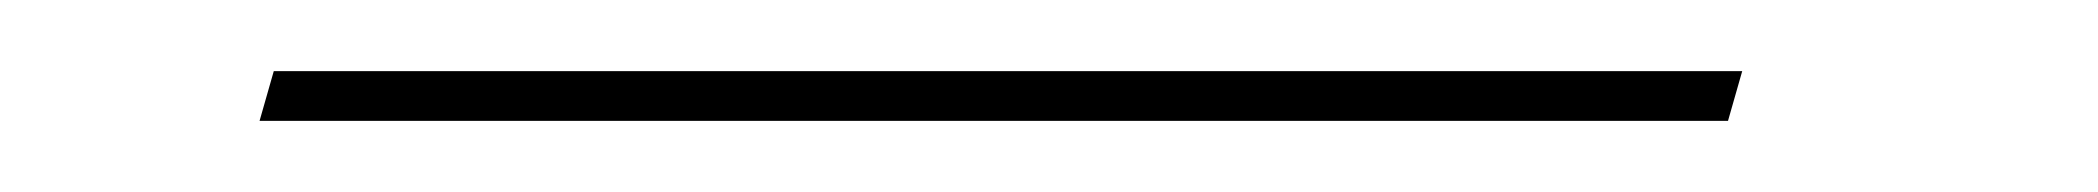

<svg xmlns="http://www.w3.org/2000/svg" viewBox="-20 77 590 54"><path d="M53 111 57 97H470L466 111Z"/></svg>

Font: EauTest Thin
Style: Italic
Weight: 250
Italic angle: -12°
Designer: Christian Thalmann (Catharsis Fonts)
Version: Version 0.001;PS 000.001;hotconv 1.0.88;makeotf.lib2.5.64775